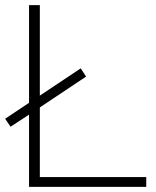

<svg xmlns="http://www.w3.org/2000/svg" viewBox="-20 -727 608 747"><path d="M93 0V-281L21 -234L0 -265L93 -327V-707H135V-355L294 -461L315 -429L135 -309V-38H549V0Z"/></svg>

Font: Onest Thin
Style: Regular
Weight: 250
Designer: Dmitri Voloshin, Andrey Kudryavtsev
Foundry: Dmitri Voloshin, Andrey Kudryavtsev
Version: Version 1.000;gftools[0.9.33]